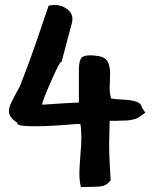

<svg xmlns="http://www.w3.org/2000/svg" viewBox="-20 -755 622 774"><path d="M16 -307Q16 -319 22 -333.5Q28 -348 40 -370Q52 -392 60 -407Q100 -508 134 -609L176 -732Q188 -735 200 -735Q228 -735 250 -719Q272 -703 272 -678Q272 -673 270 -663L228 -505H226Q220 -505 185 -425.5Q150 -346 150 -334L152 -333Q158 -333 228 -338L298 -342V-470Q298 -505 306 -518.5Q314 -532 344 -532Q358 -532 376 -529Q404 -525 414 -506.5Q424 -488 424 -457Q424 -448 423 -429Q422 -410 422 -401Q422 -378 428 -358Q442 -355 476 -353.5Q510 -352 530 -345Q550 -338 552 -321L566 -301L546 -287Q536 -278 520 -274Q504 -270 494 -269.5Q484 -269 450 -268H422Q420 -196 420 -173Q420 -121 426 -28Q420 -22 416 -17.5Q412 -13 406 -10Q400 -7 395 -5.5Q390 -4 379 -3Q368 -2 361 -2Q354 -2 336 -1.5Q318 -1 306 -1Q300 -26 300 -57Q300 -79 304 -127.5Q308 -176 308 -200Q308 -234 304 -255H286Q188 -246 118 -246Q50 -246 50 -257Q50 -259 50 -260Q16 -281 16 -307Z"/></svg>

Font: NaniFont Regular
Style: Regular
Weight: 400
Designer: Nanigashitei
Version: Version 1.036